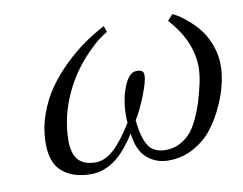

<svg xmlns="http://www.w3.org/2000/svg" viewBox="-58 -518 767 607"><g transform="rotate(-10 326.0 -215.0)"><path d="M651.9 -255.9Q651.9 -231 644.8 -198.5Q637.7 -166 620.8 -128.7Q604 -91.3 580.3 -60.3Q556.6 -29.3 519.3 -8.5Q481.9 12.2 438 12.2Q397.9 12.2 369.1 -12.7Q340.3 -37.6 334 -92.8Q298.8 -37.1 263.7 -12.5Q228.5 12.2 188 12.2Q132.3 12.2 98.1 -16.1Q64 -44.4 64 -106.9Q64 -154.3 79.8 -199.7Q95.7 -245.1 120.6 -280.5Q145.5 -315.9 179 -348.1Q212.4 -380.4 244.1 -402.3Q275.9 -424.3 309.1 -441.9L315.9 -421.9Q304.7 -416 288.6 -403.8Q272.5 -391.6 251 -369.6Q229.5 -347.7 210 -321.3Q190.4 -294.9 172.9 -258.5Q155.3 -222.2 146 -184.1Q136.2 -140.1 136.2 -105Q136.2 -62.5 154.3 -42.2Q172.4 -22 210 -22Q239.3 -22 267.8 -47.6Q296.4 -73.2 330.1 -127.9Q329.1 -135.7 329.1 -150.9Q329.1 -201.2 345.5 -242.7Q361.8 -284.2 386.2 -284.2Q399.4 -284.2 404.3 -280Q409.2 -275.9 409.2 -266.1Q409.2 -247.1 391.6 -202.6Q374 -158.2 356.9 -130.9Q362.3 -74.7 379.2 -48.3Q396 -22 434.1 -22Q459.5 -22 480.2 -32.7Q501 -43.5 515.4 -60.3Q529.8 -77.1 541.7 -103.3Q553.7 -129.4 561.3 -154.3Q568.8 -179.2 576.2 -211.9Q582 -240.2 582 -262.2Q582 -345.7 512.2 -422.9L529.8 -441.9Q542 -435.5 553.7 -427.7Q565.4 -419.9 584.5 -402.6Q603.5 -385.3 617.2 -366Q630.9 -346.7 641.4 -317.4Q651.9 -288.1 651.9 -255.9Z"/></g></svg>

Font: Linux Libertine G
Style: Italic
Weight: 400
Italic angle: -12°
Designer: Philipp H. Poll
Foundry: Philipp H. Poll
Version: Version 5.1.3